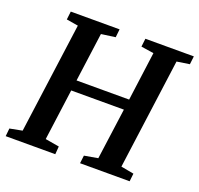

<svg xmlns="http://www.w3.org/2000/svg" viewBox="-128 -884 1060 1024"><g transform="rotate(20 401.5 -371.5)"><path d="M5.5 0 10 -45 80.5 -58.5 165.5 -685.5 99 -696.5 104.5 -743H381.5L376.5 -696.5L296.5 -685.5L259 -408.5H557.5L594.5 -685.5L522.5 -696.5L528 -743H803L797.5 -696.5L725.5 -685.5L641 -58.5L714 -45L709 0H427.5L433 -45L510 -58.5L549.5 -348.5H250.5L211.5 -58.5L290.5 -45L287 0Z"/></g></svg>

Font: Merriweather 24pt SemiBold
Style: Italic
Weight: 600
Italic angle: -7.8°
Version: Version 2.101